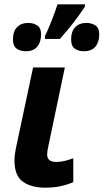

<svg xmlns="http://www.w3.org/2000/svg" viewBox="-20 -858 479 888"><path d="M189 10Q125 10 86 -17.5Q47 -45 47 -116Q47 -128 49 -145Q51 -162 58 -193L133 -546H280L204 -184Q198 -156 198 -144Q198 -109 240 -109Q260 -109 278.5 -113.5Q297 -118 319 -126V-16Q296 -5 263 2.5Q230 10 189 10ZM188 -678V-691Q202 -720 219 -763Q236 -806 246 -838H373V-828Q352 -795 322 -756Q292 -717 257 -678ZM99 -621Q74 -621 57 -633Q40 -645 40 -675Q40 -713 59 -732.5Q78 -752 111 -752Q134 -752 152 -740.5Q170 -729 170 -699Q170 -664 152.5 -642.5Q135 -621 99 -621ZM368 -621Q343 -621 326 -633Q309 -645 309 -675Q309 -713 328 -732.5Q347 -752 380 -752Q403 -752 421 -740.5Q439 -729 439 -699Q439 -664 421.5 -642.5Q404 -621 368 -621Z"/></svg>

Font: Noto IKEA Latin
Style: Bold Italic
Weight: 700
Italic angle: -12°
Designer: Monotype Design Team
Foundry: Monotype Imaging Inc.
Version: Version 1.0